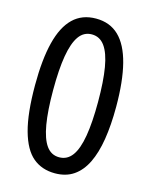

<svg xmlns="http://www.w3.org/2000/svg" viewBox="-111 -797 695 880"><g transform="rotate(15 236.0 -357.0)"><path d="M428 -357Q428 -270 417 -202Q406 -134 383 -87Q360 -40 323.5 -15Q287 10 235 10Q173 10 130.5 -25.5Q88 -61 65.5 -142Q43 -223 43 -357Q43 -479 63.5 -560.5Q84 -642 126.5 -683Q169 -724 235 -724Q301 -724 343.5 -683Q386 -642 407 -560Q428 -478 428 -357ZM129 -357Q129 -259 140 -194.5Q151 -130 174 -98Q197 -66 235 -66Q273 -66 296.5 -98Q320 -130 331 -195Q342 -260 342 -357Q342 -455 331 -519.5Q320 -584 296.5 -616.5Q273 -649 235 -649Q197 -649 174 -616.5Q151 -584 140 -519.5Q129 -455 129 -357Z"/></g></svg>

Font: Noto Sans Condensed
Style: Regular
Weight: 400
Width: 3
Version: Version 2.013